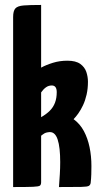

<svg xmlns="http://www.w3.org/2000/svg" viewBox="-20 -755 401 775"><path d="M33 0V-686Q33 -711 42 -721Q51 -731 75.5 -733Q100 -735 146 -735V-482Q166 -493 193.5 -501.5Q221 -510 252 -510Q286 -510 304 -497Q322 -484 328.5 -464.5Q335 -445 335 -425Q335 -397 329.5 -373Q324 -349 315 -330Q306 -311 296 -297Q286 -283 277 -274Q303 -255 318.5 -226Q334 -197 341.5 -161Q349 -125 349 -85Q349 -69 348.5 -51.5Q348 -34 346 -17Q345 -9 339 -5Q333 -1 307 -0.5Q281 0 218 0Q220 -26 221.5 -51.5Q223 -77 223 -101Q223 -130 220.5 -153Q218 -176 212.5 -192.5Q207 -209 197.5 -216.5Q188 -224 173 -221Q165 -220 159 -216.5Q153 -213 149.5 -210Q146 -207 146 -207V-20Q146 -10 141.5 -6Q137 -2 113.5 -1Q90 0 33 0ZM146 -282Q167 -294 181 -308Q195 -322 202 -340.5Q209 -359 209 -383Q209 -410 189 -410Q176 -410 165.5 -402.5Q155 -395 146 -382Z"/></svg>

Font: Yanone Kaffeesatz ExtraLight
Style: Bold
Weight: 700
Version: Version 2.003